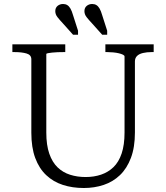

<svg xmlns="http://www.w3.org/2000/svg" viewBox="-20 -932 832 962"><path d="M492 -856 517 -778V-758H492L441 -815Q425 -832 414 -846Q403 -860 403 -876Q403 -893 414.5 -902.5Q426 -912 442 -912Q454 -912 463 -906.5Q472 -901 479 -889Q486 -877 492 -856ZM346 -856 371 -778V-758H346L295 -815Q279 -832 268 -846Q257 -860 257 -876Q257 -893 268.5 -902.5Q280 -912 296 -912Q308 -912 317 -906.5Q326 -901 333 -889Q340 -877 346 -856ZM212 -268Q212 -205 227 -162Q242 -119 268.5 -93.5Q295 -68 331 -56.5Q367 -45 409 -45Q451 -45 486.5 -57Q522 -69 548.5 -94.5Q575 -120 589.5 -163Q604 -206 604 -268V-649Q604 -654 596 -658Q588 -662 575.5 -665Q563 -668 547.5 -669.5Q532 -671 518 -671H508V-710H750V-671H739Q716 -671 696.5 -666.5Q677 -662 666.5 -651.5Q656 -641 656 -624V-268Q656 -194 636 -141Q616 -88 581 -54.5Q546 -21 499.5 -5.5Q453 10 400 10Q343 10 295 -5.5Q247 -21 211.5 -54.5Q176 -88 156.5 -140.5Q137 -193 137 -267V-635Q137 -657 113 -664Q89 -671 53 -671H42V-710H307V-671H298Q284 -671 269 -670.5Q254 -670 241 -668.5Q228 -667 220 -665.5Q212 -664 212 -661Z"/></svg>

Font: Roboto Serif 36pt Light
Style: Regular
Weight: 300
Designer: Greg Gazdowicz
Foundry: Commercial Type
Version: Version 1.008